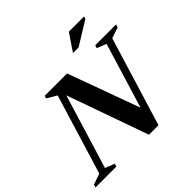

<svg xmlns="http://www.w3.org/2000/svg" viewBox="-233 -1066 1277 1277"><g transform="rotate(-45 406.0 -427.0)"><path d="M754 -623 562.5 3.5H473L269.5 -570.5L109.5 -46.5L176 -21L170 0H-26.5L-20 -21L56.5 -47L228.5 -610.5L160 -651.5L165.5 -670H376L560.5 -163L701 -623.5L634.5 -649L641 -670H837L830.5 -649ZM499.5 -738 581 -858H724L719.5 -841L552.5 -738Z"/></g></svg>

Font: Newsreader 16pt
Style: Bold Italic
Weight: 700
Italic angle: -17°
Designer: Hugues Gentile
Foundry: Production Type
Version: Version 1.003; ttfautohint (v1.8.3)